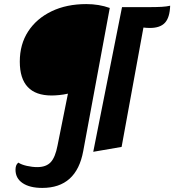

<svg xmlns="http://www.w3.org/2000/svg" viewBox="-20 -708 854 941"><path d="M187 213Q126 213 91 189.5Q56 166 56 124Q56 113 59 104Q62 95 70 89Q85 99 111.5 105Q138 111 163 111Q206 111 228.5 87Q251 63 262 5L313 -249Q291 -244 269.5 -242Q248 -240 233 -240Q77 -240 77 -406Q77 -491 118 -554Q159 -617 232.5 -652.5Q306 -688 403 -688Q465 -688 518 -669L388 32Q355 213 187 213ZM437 36 578 -673H701Q748 -673 772.5 -674.5Q797 -676 814 -680Q812 -622 788.5 -596.5Q765 -571 715 -571Q708 -571 699 -571.5Q690 -572 683 -573L576 12Z"/></svg>

Font: Sansita Swashed Black
Style: Regular
Weight: 900
Designer: Pablo Cosgaya
Foundry: Omnibus-Type
Version: Version 1.003; ttfautohint (v1.8.3)